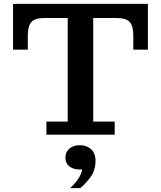

<svg xmlns="http://www.w3.org/2000/svg" viewBox="-20 -702 839 1001"><path d="M222 0V-68H333V-608H210Q163 -608 144 -587.5Q125 -567 125 -518V-443H48V-682H751V-443H675V-518Q675 -567 656 -587.5Q637 -608 589 -608H466V-68H578V0ZM345 279Q372 255 388.5 229.5Q405 204 409 181Q370 185 345.5 168Q321 151 321 119Q321 91 341.5 73Q362 55 397 55Q431 55 454.5 75.5Q478 96 478 137Q478 185 452 221Q426 257 398 279Z"/></svg>

Font: Montagu Slab 16pt Medium
Style: Regular
Weight: 500
Designer: Florian Karsten
Foundry: Florian Karsten
Version: Version 1.000; ttfautohint (v1.8.3)